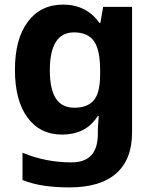

<svg xmlns="http://www.w3.org/2000/svg" viewBox="-20 -576 673 836"><path d="M255 -556Q305 -556 345 -536Q385 -516 413 -476H417L429 -546H555V1Q555 118 486 179Q417 240 282 240Q224 240 174.5 233Q125 226 78 208V89Q179 131 291 131Q349 131 377.5 100Q406 69 406 7V-4Q406 -21 407.5 -39Q409 -57 410 -71H406Q378 -28 339 -9Q300 10 251 10Q154 10 99.5 -64.5Q45 -139 45 -272Q45 -406 101 -481Q157 -556 255 -556ZM302 -435Q250 -435 223.5 -394Q197 -353 197 -270Q197 -188 223 -147.5Q249 -107 304 -107Q361 -107 388.5 -139.5Q416 -172 416 -253V-271Q416 -359 389 -397Q362 -435 302 -435Z"/></svg>

Font: Noto Sans Lisu
Style: Regular
Weight: 400
Designer: Monotype Design Team. David Williams.
Foundry: Monotype Imaging Inc.
Version: Version 2.102